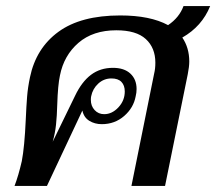

<svg xmlns="http://www.w3.org/2000/svg" viewBox="-20 -614 714 634"><path d="M582 -490Q605 -456 605 -411Q605 -394 600 -369L525 0H414L489 -371Q493 -387 493 -407Q493 -456 461.5 -485Q430 -514 364 -514Q287 -514 239 -472.5Q191 -431 178 -365Q171 -333 169 -268Q168 -231 165 -202.5Q162 -174 154 -146L228 -298Q250 -344 280.5 -367Q311 -390 353 -390Q390 -390 410.5 -371Q431 -352 431 -320Q431 -308 428 -296Q421 -258 390 -231Q359 -204 316 -204Q293 -204 275 -215Q257 -226 252 -249L135 0H28Q41 -34 52 -82Q61 -129 65 -218Q67 -264 69.5 -295Q72 -326 79 -359Q99 -455 173 -509Q247 -563 377 -563Q476 -563 535 -531Q572 -556 586 -594H674Q647 -527 582 -490ZM280 -284Q280 -264 292.5 -250.5Q305 -237 324 -237Q350 -237 371 -259.5Q392 -282 392 -312Q392 -332 381 -343.5Q370 -355 348 -355Q323 -355 304.5 -338Q286 -321 281 -296Q280 -292 280 -284Z"/></svg>

Font: Taviraj Medium
Style: Italic
Weight: 500
Italic angle: -12°
Designer: Katatrad Team
Foundry: CadsonDemak
Version: Version 1.001